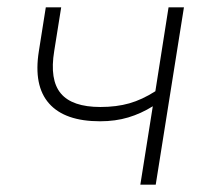

<svg xmlns="http://www.w3.org/2000/svg" viewBox="-20 -504 572 524"><path d="M363 0 397 -214Q365 -194 330 -183.5Q295 -173 253 -173Q157 -173 114 -221.5Q71 -270 86 -364L105 -484H147L128 -365Q115 -286 146 -249Q177 -212 254 -212Q298 -212 333 -222Q368 -232 404 -255L440 -484H482L405 0Z"/></svg>

Font: Nunito Sans ExtraLight
Style: Italic
Weight: 200
Italic angle: -9°
Designer: Vernon Adams
Foundry: Vernon Adams
Version: Version 3.006; ttfautohint (v1.8.3)